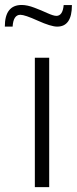

<svg xmlns="http://www.w3.org/2000/svg" viewBox="-50 -764 314 784"><path d="M-30.3 -655.3H1.5Q4.4 -703.6 33.2 -703.6Q51.3 -703.6 104 -679.7Q158.2 -655.3 183.6 -655.3Q243.7 -655.3 243.7 -743.2H210Q206.1 -699.2 180.2 -699.2Q168.5 -699.2 143.6 -710.4Q119.1 -721.7 90.8 -732.4Q61.5 -743.7 38.6 -743.7Q-30.3 -743.7 -30.3 -655.3ZM150.9 -528.3H92.3V0H150.9Z"/></svg>

Font: My Font
Style: ExtraLight
Weight: 500
Designer: Vernon Adams
Foundry: newtypography
Version: Version 0.001